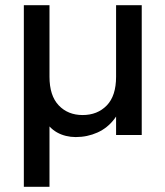

<svg xmlns="http://www.w3.org/2000/svg" viewBox="-20 -521 638 741"><path d="M527 0H428V-501H527ZM171 200H72V-501H171V-225Q171 -152 206.5 -114.5Q242 -77 299 -77Q356 -77 392 -114Q428 -151 428 -225V-226L458 -149Q448 -97 421.5 -62Q395 -27 356 -9.5Q317 8 272 8Q253 8 234.5 3.5Q216 -1 200 -10Q184 -19 171 -33Z"/></svg>

Font: Albert Sans Medium
Style: Regular
Weight: 500
Designer: Andreas Rasmussen
Foundry: a.Foundry
Version: Version 1.025